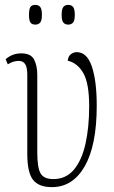

<svg xmlns="http://www.w3.org/2000/svg" viewBox="-20 -758 469 788"><path d="M193 10Q139 10 115.5 -20Q92 -50 92 -127V-451Q92 -481 83.5 -494.5Q75 -508 57 -508Q48 -508 37.5 -505.5Q27 -503 12 -494L3 -515Q31 -539 67 -539Q107 -539 120 -513.5Q133 -488 133 -451V-132Q133 -70 146.5 -46.5Q160 -23 199 -23Q251 -23 283.5 -62Q316 -101 331 -168.5Q346 -236 346 -322Q346 -415 322.5 -457Q299 -499 258 -509Q260 -528 271.5 -536Q283 -544 295 -544Q337 -544 357 -485Q377 -426 377 -324Q377 -162 328 -76Q279 10 193 10ZM260 -657Q247 -657 240 -665.5Q233 -674 233 -697Q233 -721 240 -729.5Q247 -738 260 -738Q273 -738 280 -729.5Q287 -721 287 -697Q287 -674 280 -665.5Q273 -657 260 -657ZM125 -657Q111 -657 105 -665.5Q99 -674 99 -697Q99 -721 105 -729.5Q111 -738 125 -738Q138 -738 145 -729.5Q152 -721 152 -697Q152 -674 145 -665.5Q138 -657 125 -657Z"/></svg>

Font: Noto Serif ExtraCondensed ExtraLight
Style: Regular
Weight: 200
Width: 2
Designer: Monotype Design Team
Foundry: Monotype Imaging Inc.
Version: Version 2.015